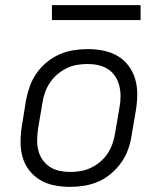

<svg xmlns="http://www.w3.org/2000/svg" viewBox="-20 -719 640 747"><path d="M252 8Q252 8 252 8Q252 8 252 8Q221 8 191 2Q161 -4 136.5 -18.5Q112 -33 94 -56Q76 -79 68 -107Q60 -135 60 -166Q60 -197 65 -228L81 -328Q86 -355 95.5 -382Q105 -409 121.5 -433Q138 -457 161.5 -476.5Q185 -496 211.5 -507.5Q238 -519 266 -523.5Q294 -528 321 -528Q321 -528 321 -528Q321 -528 321 -528Q352 -528 382 -522Q412 -516 437 -501.5Q462 -487 479.5 -464Q497 -441 505.5 -413Q514 -385 514 -354Q514 -323 509 -292L492 -192Q488 -165 478.5 -138Q469 -111 452 -87Q435 -63 412 -43.5Q389 -24 362.5 -12.5Q336 -1 308 3.5Q280 8 252 8ZM253 -50Q273 -50 294 -53.5Q315 -57 334.5 -66.5Q354 -76 371 -90.5Q388 -105 399.5 -123Q411 -141 418 -161Q425 -181 428 -202L445 -302Q449 -323 449 -344.5Q449 -366 444 -386Q439 -406 428 -422.5Q417 -439 400 -450Q383 -461 362.5 -465.5Q342 -470 320 -470Q300 -470 279.5 -466.5Q259 -463 239.5 -453.5Q220 -444 203 -429.5Q186 -415 174 -397Q162 -379 155 -359Q148 -339 145 -318L128 -218Q125 -197 124.5 -175.5Q124 -154 129 -134Q134 -114 145.5 -97.5Q157 -81 173.5 -70Q190 -59 211 -54.5Q232 -50 253 -50ZM182 -641V-699H527V-641Z"/></svg>

Font: Iosevka SS04 Lt Ex Obl
Style: Regular
Weight: 300
Width: 7
Italic angle: -9°
Monospace: yes
Designer: Belleve Invis
Foundry: Belleve Invis
Version: Version 19.0.0; ttfautohint (v1.8.4)